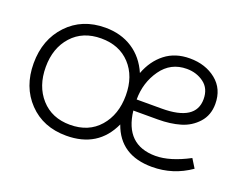

<svg xmlns="http://www.w3.org/2000/svg" viewBox="-85 -681 1126 865"><g transform="rotate(20 477.5 -249.0)"><path d="M859 -90 885 -48Q802 10 701 10Q548 10 502 -121Q442 10 290 10Q179 10 110 -62Q41 -134 41 -247Q41 -361 110.5 -434.5Q180 -508 291 -508Q366 -508 421.5 -472Q477 -436 506 -369Q530 -433 578 -470.5Q626 -508 696 -508Q771 -508 822 -467Q873 -426 873 -354Q873 -300 840.5 -264Q808 -228 760.5 -214Q713 -200 653 -200H536Q554 -42 699 -42Q768 -42 859 -90ZM533 -252H653Q816 -252 816 -356Q816 -407 781 -433Q746 -459 699 -459Q622 -459 577.5 -396Q533 -333 533 -252ZM290 -456Q202 -456 150 -398.5Q98 -341 98 -250Q98 -158 150 -100Q202 -42 289 -42Q378 -42 429.5 -101Q481 -160 481 -252Q481 -344 429 -400Q377 -456 290 -456Z"/></g></svg>

Font: Bellota
Style: Regular
Weight: 400
Designer: Kemie Guaida
Foundry: Kemie Guaida
Version: Version 1.000;PS 002.000;hotconv 1.0.70;makeotf.lib2.5.58329